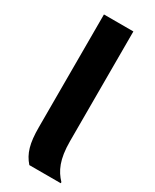

<svg xmlns="http://www.w3.org/2000/svg" viewBox="-177 -715 615 763"><g transform="rotate(30 131.0 -333.5)"><path d="M246.7 0V-5C215.8 -37.5 195 -79.2 195 -163.3V-666.7H60V-149.2C60 -75.8 71.7 -35 102.5 0Z"/></g></svg>

Font: Familjen Grotesk
Style: Bold
Weight: 700
Designer: Anders Wikstroem, Jonas Baeckman, Matilda Gysing, Kristian Moeller
Foundry: Familjen STHLM AB
Version: Version 2.000